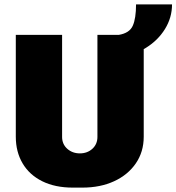

<svg xmlns="http://www.w3.org/2000/svg" viewBox="-20 -845 804 875"><path d="M312 10Q231 10 172.5 -19Q114 -48 83 -100.5Q52 -153 52 -222V-686H263V-221Q263 -188 286.5 -167Q310 -146 344 -146Q378 -146 401 -167Q424 -188 424 -221V-686H635V-222Q635 -153 599 -100.5Q563 -48 500 -19Q437 10 355 10ZM521 -588V-686Q570 -694 585 -727.5Q600 -761 600 -825H764Q764 -765 732 -713Q700 -661 645 -627Q590 -593 521 -588Z"/></svg>

Font: Chivo Medium Black
Style: Regular
Weight: 900
Version: Version 2.002